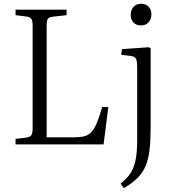

<svg xmlns="http://www.w3.org/2000/svg" viewBox="-20 -761 908 1012"><path d="M62 0V-29L121 -36Q139 -39 145.5 -49Q152 -59 152 -86V-627Q152 -652 145 -661.5Q138 -671 119 -674L62 -681V-710H331V-681L258 -673Q239 -671 232.5 -662Q226 -653 226 -626V-37H363Q398 -37 421 -42Q444 -47 460 -63Q476 -79 489.5 -111Q503 -143 519 -197H551L526 0ZM723 -627Q698 -627 683.5 -642.5Q669 -658 669 -682Q669 -708 683.5 -724.5Q698 -741 723 -741Q749 -741 763.5 -725.5Q778 -710 778 -685Q778 -661 763.5 -644Q749 -627 723 -627ZM632 231 616 206Q649 181 667.5 152.5Q686 124 694.5 83Q703 42 703 -23V-403Q703 -440 696.5 -452Q690 -464 668 -466L619 -472L623 -502L764 -512L774 -507V-93Q774 -24 768.5 26Q763 76 748 112.5Q733 149 705 177Q677 205 632 231Z"/></svg>

Font: Literata 36pt Light
Style: Regular
Weight: 300
Designer: Latin by Veronika Burian and Jose Scaglione. Greek by Irene Vlachou. Cyrillic by Vera Evstafieva.
Foundry: TypeTogether
Version: Version 3.002